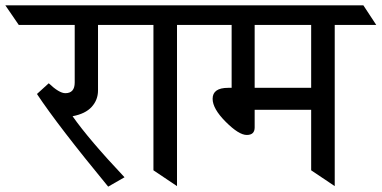

<svg xmlns="http://www.w3.org/2000/svg" viewBox="-90 -695 1425 717"><path d="M276 -602V-357Q276 -322 252.5 -296Q229 -270 181 -261Q242 -174 375 -33L314 2Q127 -225 48 -344L92 -384Q131 -347 154 -347Q189 -347 189 -387V-602H-20L-70 -675H416L465 -602Z M571 -602V0L483 -59V-602H374L333 -675H678L719 -602Z M762 -367H775V-602H638L591 -675H1267L1315 -602H1160V0L1072 -59V-285H861V-219Q861 -191 831.5 -191Q802 -191 753 -240Q704 -289 704 -326Q704 -367 762 -367ZM861 -602V-367H1072V-602Z"/></svg>

Font: Halant Medium
Style: Regular
Weight: 500
Designer: Hitesh Malaviya (Devanagari), Satya Rajpurohit (Latin)
Foundry: Indian Type Foundry
Version: Version 1.101;PS 1.0;hotconv 1.0.78;makeotf.lib2.5.61930; tt